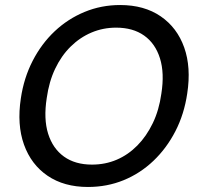

<svg xmlns="http://www.w3.org/2000/svg" viewBox="-20 -732 797 764"><path d="M330 12Q235 12 169.5 -32.5Q104 -77 75.5 -156.5Q47 -236 63 -341Q75 -422 110 -490Q145 -558 197.5 -607.5Q250 -657 316.5 -684.5Q383 -712 458 -712Q554 -712 619.5 -667Q685 -622 713 -543Q741 -464 725 -360Q713 -278 678 -210Q643 -142 590.5 -92Q538 -42 472 -15Q406 12 330 12ZM346 -77Q399 -77 444.5 -96.5Q490 -116 526.5 -153Q563 -190 588 -242Q613 -294 622 -359Q635 -441 616.5 -500Q598 -559 553.5 -590.5Q509 -622 442 -622Q390 -622 344 -602.5Q298 -583 261 -546.5Q224 -510 199.5 -458.5Q175 -407 166 -342Q153 -259 171.5 -200Q190 -141 234.5 -109Q279 -77 346 -77Z"/></svg>

Font: DM Sans 10pt Medium
Style: Italic
Weight: 500
Italic angle: -10°
Version: Version 4.004;gftools[0.9.30]